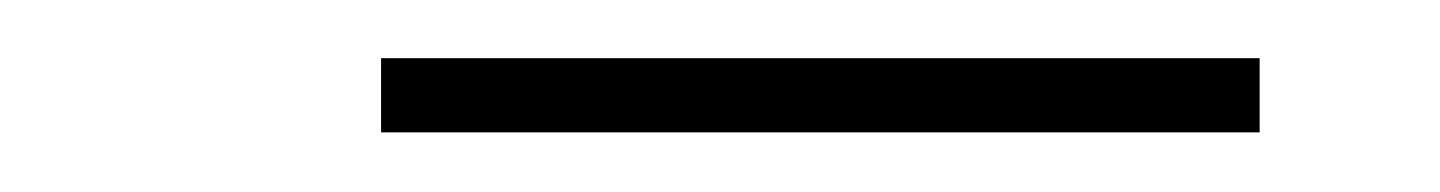

<svg xmlns="http://www.w3.org/2000/svg" viewBox="-20 -728 495 66"><path d="M111 -682.5V-708H413V-682.5Z"/></svg>

Font: Imbue 50pt
Style: Bold
Weight: 700
Designer: Tyler Finck
Foundry: Etcetera Type Company
Version: Version 1.102; ttfautohint (v1.8.3)